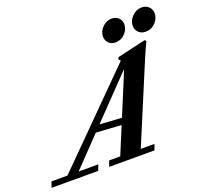

<svg xmlns="http://www.w3.org/2000/svg" viewBox="-219 -1045 1282 1214"><g transform="rotate(-20 422.0 -438.5)"><path d="M825.2 -724.1Q796.4 -724.1 778.1 -741.7Q759.8 -759.3 759.8 -786.6Q759.8 -820.8 787.4 -849.1Q814.9 -877.4 852.1 -877.4Q880.4 -877.4 898.9 -859.6Q917.5 -841.8 917.5 -814.5Q917.5 -779.8 890.6 -752Q863.8 -724.1 825.2 -724.1ZM622.6 -725.6Q594.7 -725.6 577.1 -743.2Q559.6 -760.7 559.6 -788.1Q559.6 -822.3 587.2 -849.1Q614.7 -876 648.4 -876Q677.2 -876 695.3 -858.9Q713.4 -841.8 713.4 -814.9Q713.4 -780.8 686.8 -753.2Q660.2 -725.6 622.6 -725.6ZM-72.8 0 -59.1 -38.6H48.3L613.8 -606Q609.9 -611.8 602.5 -616.7L606.9 -631.8L799.3 -676.3L808.6 -667.5Q783.7 -616.2 766.6 -575.7L541.5 -38.6H633.8L619.6 0H314.9L329.1 -38.6H403.3L479.5 -221.7L309.6 -232.4L123.5 -38.6H255.9L241.2 0ZM600.1 -512.2Q608.4 -531.7 613.8 -548.3L349.1 -273.4L497.1 -264.2Z"/></g></svg>

Font: Elstob 8pt
Style: Bold Italic
Weight: 700
Italic angle: -20°
Designer: Peter S. Baker
Version: Version 1.015